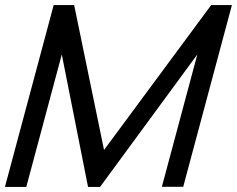

<svg xmlns="http://www.w3.org/2000/svg" viewBox="-46 -740 938 760"><path d="M-26.5 0H58L198.6 -524.5L302.5 0H350L735.1 -524.5L594.7 -0.5H679.2L872 -720H790L365.8 -146.5L247.5 -720H166.5Z"/></svg>

Font: Manrope
Style: MediumItalic
Weight: 500
Italic angle: -15°
Designer: Mikhail Sharanda
Foundry: Mikhail Sharanda
Version: Version 4.502;hotconv 1.0.109;makeotfexe 2.5.65596